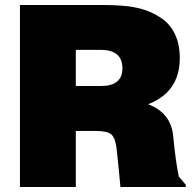

<svg xmlns="http://www.w3.org/2000/svg" viewBox="-20 -750 782 770"><path d="M725 -9V0H463Q462 -12 457 -63.5Q452 -115 448 -151Q443 -196 427 -210.5Q411 -225 362 -225H284V0H60V-730H384Q446 -730 492 -725Q532 -720 565.5 -708.5Q599 -697 631.5 -674Q664 -651 682.5 -611Q701 -571 701 -517Q701 -381 574 -332Q667 -297 675 -201Q684 -105 697 -42ZM284 -405H384Q471 -405 471 -476Q471 -550 384 -550H284Z"/></svg>

Font: Nacelle Black
Style: Regular
Weight: 900
Designer: Sora Sagano
Foundry: Sora Sagano
Version: Version 1.000;FEAKit 1.0